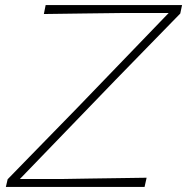

<svg xmlns="http://www.w3.org/2000/svg" viewBox="-20 -733 734 753"><path d="M3 0 10 -30Q47.5 -68.5 95.5 -117.8Q143.5 -167 192.8 -217.5Q242 -268 284 -311L641.5 -682H459Q390 -681.5 312.8 -680.2Q235.5 -679 152 -678L159 -713H694L687 -680Q623.5 -615 560 -549.8Q496.5 -484.5 433.5 -420L58 -31H225Q274 -32 334 -32.8Q394 -33.5 452.2 -34.5Q510.5 -35.5 555 -36L547 0Z"/></svg>

Font: Commissioner Loud Thin
Style: Italic
Weight: 100
Italic angle: -12°
Designer: Kostas Bartsokas
Foundry: Kostas Bartsokas
Version: Version 1.000; ttfautohint (v1.8.3)